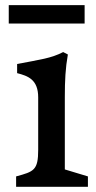

<svg xmlns="http://www.w3.org/2000/svg" viewBox="-20 -719 370 739"><path d="M42 0H318.4V-40L229.5 -66.9V-345.2C229.5 -409.7 231.9 -456.5 241.2 -509.3L223.1 -518.6C176.8 -494.6 134.8 -489.7 45.9 -472.7V-437.5C87.4 -426.8 127 -413.1 127 -344.2V-142.6C127 -64 110.8 -58.6 42 -40ZM13.7 -628.4H305.7V-699.2H13.7Z"/></svg>

Font: Donegal One
Style: Regular
Weight: 400
Designer: Gary Lonergan
Foundry: Sorkin Type Co.
Version: Version 1.004